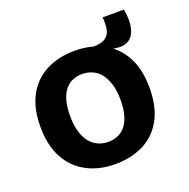

<svg xmlns="http://www.w3.org/2000/svg" viewBox="-118 -753 868 881"><g transform="rotate(-20 316.0 -312.5)"><path d="M480 -486 391 -495 384 -527Q429 -527 449 -542Q469 -557 473 -582.5Q477 -608 474 -639H578Q588 -586 579.5 -549Q571 -512 546.5 -495.5Q522 -479 480 -486ZM300 14Q222 14 162 -17.5Q102 -49 68 -110.5Q34 -172 34 -264Q34 -357 68.5 -418Q103 -479 163 -509Q223 -539 300 -539Q378 -539 438 -508Q498 -477 532 -415.5Q566 -354 566 -262Q566 -168 531.5 -106.5Q497 -45 436.5 -15.5Q376 14 300 14ZM304 -93Q329 -93 350 -101.5Q371 -110 387 -129Q403 -148 412.5 -179Q422 -210 422 -254Q422 -301 411.5 -334Q401 -367 384 -387.5Q367 -408 344 -417.5Q321 -427 296 -427Q272 -427 251 -418.5Q230 -410 214 -391.5Q198 -373 188.5 -342Q179 -311 179 -265Q179 -219 189 -186Q199 -153 216.5 -132.5Q234 -112 256.5 -102.5Q279 -93 304 -93Z"/></g></svg>

Font: Bricolage Grotesque 18pt
Style: Bold
Weight: 700
Designer: Mathieu Triay
Foundry: Atelier Triay
Version: Version 1.000;gftools[0.9.30]